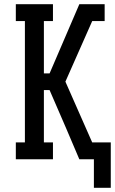

<svg xmlns="http://www.w3.org/2000/svg" viewBox="-20 -755 545 910"><path d="M425 135V0H356L293 -148L215 -328H188V-80H231V0H55V-80H98V-655H55V-735H231V-655H188V-407H215L356 -735H433V-692V-735H476V-655H417L290 -368L417 -80H505V135Z"/></svg>

Font: Iosevka Slab Medium
Style: Regular
Weight: 500
Monospace: yes
Designer: Belleve Invis
Foundry: Belleve Invis
Version: Version 11.1.1; ttfautohint (v1.8.3)